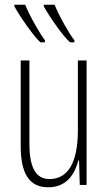

<svg xmlns="http://www.w3.org/2000/svg" viewBox="-20 -786 458 816"><path d="M212 -766H166V-759C189 -717 248 -631 278 -606H296V-615C276 -639 229 -722 212 -766ZM87 -766H41V-759C64 -717 123 -631 152 -606H171V-615C151 -640 106 -718 87 -766ZM348 -529H311V-233C311 -90 266 -25 190 -25C135 -25 105 -70 105 -174V-529H68V-165C68 -49 104 10 185 10C264 10 298 -47 313 -104H316L319 0H348Z"/></svg>

Font: Noto Sans ExtraCondensed ExtraLight
Style: Regular
Weight: 200
Width: 2
Designer: Monotype Design Team
Foundry: Monotype Imaging Inc.
Version: Version 2.013